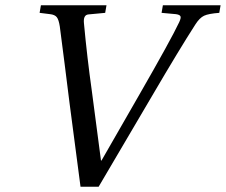

<svg xmlns="http://www.w3.org/2000/svg" viewBox="-20 -712 861 732"><path d="M131 -663 136 -692H386L381 -663L317 -657Q297 -655 300 -624Q312 -494 330 -366L365 -100H367L510 -349Q633 -563 663 -627Q671 -644 668 -650Q665 -656 651 -658L596 -663L601 -692H821L816 -663Q775 -660 758 -652Q741 -644 725 -619Q665 -526 559 -345L356 0H287L245 -320Q239 -370 226.5 -467.5Q214 -565 208 -611Q204 -637 196.5 -646.5Q189 -656 171 -658Z"/></svg>

Font: Lingua Franca
Style: Italic
Weight: 400
Italic angle: -13°
Version: Version 1.19